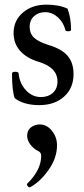

<svg xmlns="http://www.w3.org/2000/svg" viewBox="-20 -445 367 835"><path d="M150.9 12.2Q83.5 12.2 43.9 -18.1Q32.2 -50.8 32.2 -125Q32.2 -132.8 45.9 -132.8Q61 -132.8 61 -125Q65.4 -82 92.8 -52.5Q120.1 -22.9 158.2 -22.9Q189.9 -22.9 210 -41.3Q230 -59.6 230 -90.8Q230 -151.4 148.9 -175.8Q95.7 -191.9 67.4 -223.9Q39.1 -255.9 39.1 -301.8Q39.1 -355.5 79.3 -390.1Q119.6 -424.8 182.1 -424.8Q236.8 -424.8 273.9 -407.2Q289.1 -365.7 289.1 -315.9Q289.1 -309.1 276.9 -309.1Q264.2 -309.1 264.2 -314.9Q255.9 -348.1 231.2 -370.1Q206.5 -392.1 176.8 -392.1Q147 -392.1 127.9 -374.5Q108.9 -356.9 108.9 -329.1Q108.9 -299.8 127.4 -281.7Q146 -263.7 189 -250Q247.1 -232.9 273.4 -202.9Q299.8 -172.9 299.8 -123Q299.8 -61.5 258.5 -24.7Q217.3 12.2 150.9 12.2ZM110.8 369.1Q105.5 371.6 100.1 364Q94.7 356.4 99.1 353Q159.2 294.4 159.2 231.9Q159.2 217.8 146 211.9Q125.5 201.7 111.8 183.3Q98.1 165 98.1 145Q98.1 121.6 114.7 108.9Q131.3 96.2 152.8 96.2Q183.6 96.2 205.8 123.8Q228 151.4 228 187Q228 242.2 190.7 294.7Q153.3 347.2 110.8 369.1Z"/></svg>

Font: Junicode SmCond Medium
Style: Regular
Weight: 500
Width: 4
Designer: Peter S. Baker
Version: Version 2.206